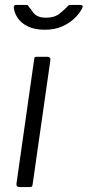

<svg xmlns="http://www.w3.org/2000/svg" viewBox="-20 -761 356 781"><path d="M113 -13Q112 -4 109.5 -2Q107 0 98 0H61Q53 0 49.5 -3.5Q46 -7 47 -14L119 -520Q120 -527 121.5 -528.5Q123 -530 129 -530H174Q179 -530 182.5 -526.5Q186 -523 185 -517ZM307 -741Q313 -741 315.5 -737.5Q318 -734 314 -727Q305 -708 284 -687.5Q263 -667 233 -653.5Q203 -640 162 -640Q122 -640 94.5 -653Q67 -666 52.5 -687Q38 -708 36 -732Q36 -735 38 -738Q40 -741 45 -741H87Q93 -741 94.5 -738Q96 -735 100 -730Q106 -724 112.5 -713.5Q119 -703 132 -696Q145 -689 167 -689Q201 -689 221.5 -705Q242 -721 256 -736Q259 -740 262 -740.5Q265 -741 268 -741Z"/></svg>

Font: Libre Franklin Thin Light
Style: Italic
Weight: 300
Italic angle: -8°
Version: Version 3.000